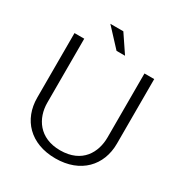

<svg xmlns="http://www.w3.org/2000/svg" viewBox="-222 -1116 1266 1331"><g transform="rotate(30 411.0 -450.5)"><path d="M474 -809 379 -950H275L406 -809ZM652 -258C652 -140 588 -16 411 -16C244 -16 170 -134 170 -258V-770H92V-253C92 -79 209 49 411 49C612 49 730 -79 730 -253V-770H652Z"/></g></svg>

Font: LINE Seed JP App_OTF Regular
Style: Regular
Weight: 400
Designer: LY Corporation & Fontrix & Fontworks
Version: Version 1.002